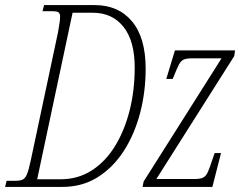

<svg xmlns="http://www.w3.org/2000/svg" viewBox="-42 -734 957 754"><path d="M-22 0 -16 -24H18Q36 -24 46.5 -28.5Q57 -33 64 -50Q71 -67 79 -105L186 -608Q187 -616 190.5 -635.5Q194 -655 194 -667Q194 -682 187 -686Q180 -690 165 -690H125L131 -714H330Q423 -714 476.5 -650Q530 -586 530 -464Q530 -373 508 -289.5Q486 -206 444 -141Q402 -76 341.5 -38Q281 0 203 0ZM196 -30Q264 -30 318 -64.5Q372 -99 409.5 -160Q447 -221 467 -300Q487 -379 487 -469Q487 -573 443 -628.5Q399 -684 322 -684H243L104 -30ZM518 0 522 -21 828 -505H713Q692 -505 680.5 -500.5Q669 -496 661 -481Q653 -466 640 -433L636 -424H611L645 -536H881L878 -514L572 -31H722Q744 -31 755.5 -36.5Q767 -42 774.5 -59Q782 -76 793 -110L801 -133H826L792 0Z"/></svg>

Font: Noto Serif ExtraCondensed ExtraLight
Style: Italic
Weight: 200
Width: 2
Italic angle: -12°
Designer: Monotype Design Team
Foundry: Monotype Imaging Inc.
Version: Version 2.014; ttfautohint (v1.8.4.7-5d5b)